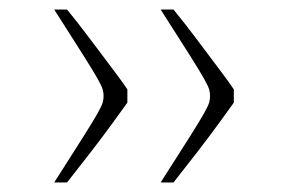

<svg xmlns="http://www.w3.org/2000/svg" viewBox="-20 -443 606 404"><path d="M198 -241Q198 -248 196 -255Q194 -262 185 -278Q176 -294 154.5 -328Q133 -362 94 -423H121Q144 -395 169.5 -361Q195 -327 216.5 -298.5Q238 -270 248 -255V-227Q238 -213 216.5 -183.5Q195 -154 169.5 -121Q144 -88 121 -59H94Q133 -120 154.5 -154Q176 -188 185 -204Q194 -220 196 -227Q198 -234 198 -241ZM422 -241Q422 -248 420 -255Q418 -262 409 -278Q400 -294 378.5 -328Q357 -362 318 -423H345Q368 -395 393.5 -361Q419 -327 440.5 -298.5Q462 -270 472 -255V-227Q462 -213 440.5 -183.5Q419 -154 393.5 -121Q368 -88 345 -59H318Q357 -120 378.5 -154Q400 -188 409 -204Q418 -220 420 -227Q422 -234 422 -241Z"/></svg>

Font: Ojuju ExtraLight
Style: Regular
Weight: 400
Version: Version 1.000